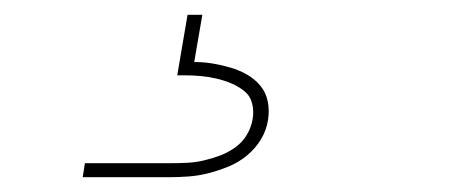

<svg xmlns="http://www.w3.org/2000/svg" viewBox="-20 -20 640 260"><path d="M92 220 95 201H210Q221 201 232.5 200.5Q244 200 255 197.5Q266 195 277 191Q288 187 298 180Q308 173 314 163Q320 153 322 142Q324 131 321.5 120.5Q319 110 311 103.5Q303 97 293.5 93Q284 89 273.5 86.5Q263 84 252 83Q241 82 230 82H220L234 0H254L243 64Q256 64 268 66Q280 68 292 71.5Q304 75 314.5 81Q325 87 332.5 96Q340 105 342.5 117Q345 129 343 142Q341 156 333.5 168.5Q326 181 314.5 190.5Q303 200 289.5 205.5Q276 211 262.5 214.5Q249 218 235 219Q221 220 207 220Z"/></svg>

Font: Iosevka Thin Extended
Style: Italic
Weight: 100
Width: 7
Italic angle: -9°
Monospace: yes
Designer: Belleve Invis
Foundry: Belleve Invis
Version: Version 32.5.0; ttfautohint (v1.8.4)